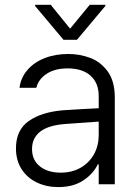

<svg xmlns="http://www.w3.org/2000/svg" viewBox="-20 -761 566 793"><path d="M241.2 -305.7Q275.4 -308.1 317.1 -310.3Q358.9 -312.5 387.7 -314V-364.3Q387.7 -418 354.2 -448.2Q320.8 -478.5 258.8 -478.5Q207.5 -478.5 173.6 -456.8Q139.6 -435.1 129.9 -398.4H60.5Q65.9 -439.9 93 -471.7Q120.1 -503.4 164.1 -520.8Q208 -538.1 262.7 -538.1Q308.6 -538.1 351.8 -522.2Q395 -506.3 424.6 -466.3Q454.1 -426.3 454.1 -358.4V0H387.7V-82H383.8Q365.2 -43 323.7 -15.6Q282.2 11.7 220.7 11.7Q171.9 11.7 132.1 -7.3Q92.3 -26.4 69.1 -62.5Q45.9 -98.6 45.9 -148.4Q45.9 -224.1 98.9 -261.2Q151.9 -298.3 241.2 -305.7ZM230.5 -47.9Q277.8 -47.9 313.5 -68.6Q349.1 -89.4 368.4 -124.5Q387.7 -159.7 387.7 -202.1V-258.8L251 -249Q181.2 -244.1 146.7 -217.8Q112.3 -191.4 112.3 -145.5Q112.3 -99.6 145 -73.7Q177.7 -47.9 230.5 -47.9ZM269.5 -642.6 350.6 -741.2H415V-736.3L297.9 -596.7H242.2L125 -736.3V-741.2H189.5Z"/></svg>

Font: Pretendard JP Light
Style: Regular
Weight: 300
Designer: Base glyphs from Inter by Rasmus Andersson; Hangeul glyphs from Noto Sans CJK(Source Han Sans) by Jang Soo-young and Kan
Foundry: Kil Hyung-jin
Version: Version 1.309